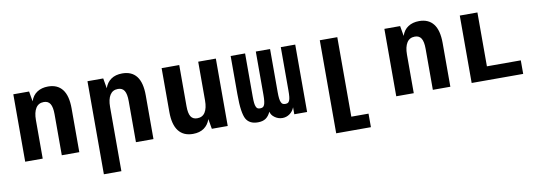

<svg xmlns="http://www.w3.org/2000/svg" viewBox="-58 -943 4330 1534"><g transform="rotate(-10 2107.0 -176.0)"><path d="M82 -546.9H210L224.1 -464.8Q239.7 -512.2 276.6 -536.1Q313.5 -560.1 365.7 -560.1Q441.9 -560.1 481.4 -509Q521 -458 521 -355V0H378.9V-333Q378.9 -390.6 362.5 -417.2Q346.2 -443.8 310.5 -443.8Q267.6 -443.8 245.8 -409.4Q224.1 -375 224.1 -313V0H82Z M683.6 -546.9H811.5L825.7 -464.8Q840.8 -510.3 876.7 -535.2Q912.6 -560.1 967.3 -560.1Q1043.9 -560.1 1083.3 -509.3Q1122.6 -458.5 1122.6 -355V0H980.5V-333Q980.5 -391.1 964.1 -417.5Q947.8 -443.8 912.1 -443.8Q869.1 -443.8 847.4 -409.4Q825.7 -375 825.7 -313V208H683.6Z M1441.4 14.2Q1364.7 14.2 1325 -37.4Q1285.2 -88.9 1285.2 -190.9V-546.9H1428.2V-212.9Q1428.2 -155.8 1444.3 -129.4Q1460.4 -103 1496.6 -103Q1539.6 -103 1560.8 -137Q1582 -170.9 1582 -232.9V-546.9H1725.1V0H1596.2L1582 -81.1Q1566.9 -36.1 1531.5 -11Q1496.1 14.2 1441.4 14.2Z M1968.8 13.2Q1933.1 13.2 1909.2 0.5Q1885.3 -12.2 1872.6 -35.6Q1859.9 -58.6 1852.5 -106.9Q1845.2 -155.3 1845.2 -238.8V-546.9H1962.4V-195.8Q1962.4 -164.6 1964.6 -144.8Q1966.8 -125 1972.2 -113.8Q1977.5 -101.1 1985.8 -97.4Q1994.1 -93.8 2004.9 -93.8Q2016.6 -93.8 2025.4 -97.9Q2034.2 -102.1 2039.6 -114.7Q2049.3 -136.2 2049.3 -195.8V-546.9H2165V-195.8Q2165 -165 2167.5 -145.5Q2169.9 -126 2175.3 -114.7Q2180.7 -102.1 2189.2 -97.9Q2197.8 -93.8 2209.5 -93.8Q2220.2 -93.8 2228.8 -97.4Q2237.3 -101.1 2242.7 -113.8Q2248 -125 2250 -144.8Q2252 -164.6 2252 -195.8V-546.9H2369.1V0H2265.1V-56.6Q2252.9 -24.4 2226.3 -5.6Q2199.7 13.2 2167.5 13.2Q2149.9 13.2 2134.3 7.8Q2118.7 2.4 2106 -6.8Q2090.8 -17.6 2083 -29.5Q2075.2 -41.5 2072.3 -54.7Q2056.2 -19.5 2032 -3.2Q2007.8 13.2 1968.8 13.2Z M2568.4 -546.9H2710.4V98.1H2850.1V208H2568.4Z M3092.3 -546.9H3220.2L3234.4 -464.8Q3250 -512.2 3286.9 -536.1Q3323.7 -560.1 3376 -560.1Q3452.1 -560.1 3491.7 -509Q3531.2 -458 3531.2 -355V0H3389.2V-333Q3389.2 -390.6 3372.8 -417.2Q3356.4 -443.8 3320.8 -443.8Q3277.8 -443.8 3256.1 -409.4Q3234.4 -375 3234.4 -313V0H3092.3Z M3704.1 -546.9H3847.2V-109.9H4122.1V0H3704.1Z"/></g></svg>

Font: Hack
Style: Bold
Weight: 700
Monospace: yes
Designer: Christopher Simpkins
Foundry: Christopher Simpkins
Version: Version 2.017